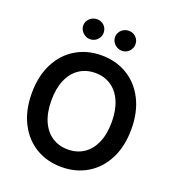

<svg xmlns="http://www.w3.org/2000/svg" viewBox="-161 -1040 1067 1175"><g transform="rotate(20 372.0 -452.5)"><path d="M372.1 9.8Q278.8 9.8 205.3 -33.9Q131.8 -77.6 89.8 -159.9Q47.9 -242.2 47.9 -353.5Q47.9 -465.3 89.8 -547.4Q131.8 -629.4 205.3 -673.1Q278.8 -716.8 372.1 -716.8Q465.3 -716.8 538.8 -673.1Q612.3 -629.4 654.3 -547.4Q696.3 -465.3 696.3 -353.5Q696.3 -241.7 654.3 -159.7Q612.3 -77.6 538.8 -33.9Q465.3 9.8 372.1 9.8ZM372.1 -602.5Q314 -602.5 269.5 -573.5Q225.1 -544.4 200.4 -488.5Q175.8 -432.6 175.8 -353.5Q175.8 -274.4 200.4 -218.5Q225.1 -162.6 269.5 -133.5Q314 -104.5 372.1 -104.5Q430.2 -104.5 474.6 -133.5Q519 -162.6 543.7 -218.5Q568.4 -274.4 568.4 -353.5Q568.4 -432.6 543.7 -488.5Q519 -544.4 474.6 -573.5Q430.2 -602.5 372.1 -602.5ZM202.1 -850.6Q202.1 -868.2 211.4 -883.1Q220.7 -897.9 236.1 -906.5Q251.5 -915 269.5 -915Q297.4 -915 316.2 -896.5Q335 -877.9 335 -850.6Q335 -833 326.4 -818.1Q317.9 -803.2 302.7 -794.2Q287.6 -785.2 269.5 -785.2Q252 -785.2 236.3 -794.2Q220.7 -803.2 211.4 -818.4Q202.1 -833.5 202.1 -850.6ZM409.2 -850.6Q409.2 -868.2 418.5 -883.1Q427.7 -897.9 443.1 -906.5Q458.5 -915 476.6 -915Q504.4 -915 523.2 -896.5Q542 -877.9 542 -850.6Q542 -833 533.4 -818.1Q524.9 -803.2 509.8 -794.2Q494.6 -785.2 476.6 -785.2Q459 -785.2 443.4 -794.2Q427.7 -803.2 418.5 -818.4Q409.2 -833.5 409.2 -850.6Z"/></g></svg>

Font: Pretendard SemiBold
Style: Regular
Weight: 600
Designer: Base glyphs from Inter by Rasmus Andersson; Hangeul glyphs from Noto Sans CJK(Source Han Sans) by Jang Soo-young and Kan
Foundry: Kil Hyung-jin
Version: Version 1.309